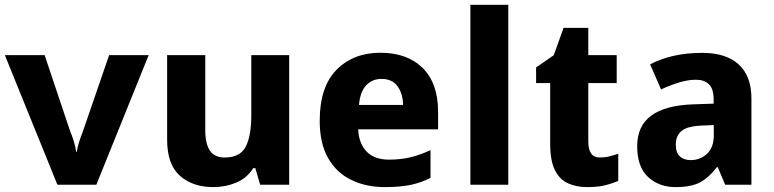

<svg xmlns="http://www.w3.org/2000/svg" viewBox="-20 -762 3194 792"><path d="M377.4 0H216.8L0 -534.7H164.1L270 -218.8Q276.4 -205.1 284.2 -179.9Q292 -154.8 293.9 -136.2H296.9Q299.3 -154.8 307.1 -178.7Q314.9 -202.6 321.3 -218.3L430.2 -534.7H593.3Z M1016.6 -534.7H1172.9V0H1053.2L1033.2 -68.4H1024.4Q999 -27.3 954.6 -8.8Q910.2 9.8 859.9 9.8Q774.9 9.8 722.2 -36.9Q669.4 -83.5 669.4 -186V-534.7H826.7V-225.6Q826.7 -169.4 845.7 -140.9Q864.7 -112.3 906.7 -112.3Q970.7 -112.3 993.7 -157.2Q1016.6 -202.1 1016.6 -286.1Z M1549.3 -544.4Q1659.7 -544.4 1723.4 -481.7Q1787.1 -418.9 1787.1 -300.8V-228.5H1457.5Q1460 -170.9 1491.9 -137.2Q1523.9 -103.5 1584.5 -103.5Q1633.3 -103.5 1673.3 -113.3Q1713.4 -123 1755.9 -142.6V-28.3Q1718.3 -8.8 1674.8 0.5Q1631.3 9.8 1566.9 9.8Q1489.7 9.8 1429 -19.8Q1368.2 -49.3 1333.5 -109.9Q1298.8 -170.4 1298.8 -263.7Q1298.8 -403.8 1368.2 -474.1Q1437.5 -544.4 1549.3 -544.4ZM1554.2 -436.5Q1515.1 -436.5 1490.2 -409.7Q1465.3 -382.8 1460.9 -329.1H1642.6Q1642.1 -375.5 1619.9 -406Q1597.7 -436.5 1554.2 -436.5Z M2076.7 -742.2V0H1920.4V-742.2Z M2453.6 -112.3Q2475.1 -112.3 2493.4 -116.9Q2511.7 -121.6 2530.3 -127.9V-15.6Q2504.9 -4.9 2475.8 2.4Q2446.8 9.8 2402.3 9.8Q2357.4 9.8 2322.8 -5.9Q2288.1 -21.5 2268.8 -60.5Q2249.5 -99.6 2249.5 -169.4V-419.4H2191.4V-483.9L2264.2 -534.2L2304.7 -647H2406.7V-534.7H2523.9V-419.4H2406.7V-178.7Q2406.7 -112.3 2453.6 -112.3Z M2877.4 -543.9Q2974.6 -543.9 3027.1 -496.3Q3079.6 -448.7 3079.6 -355.5V0H2971.2L2940.9 -72.3H2937Q2904.3 -29.3 2867.7 -9.8Q2831.1 9.8 2766.6 9.8Q2698.7 9.8 2653.6 -31.7Q2608.4 -73.2 2608.4 -158.7Q2608.4 -242.7 2666.5 -285.2Q2724.6 -327.6 2837.9 -331.5L2923.8 -334.5V-350.1Q2923.8 -396 2904.3 -414.6Q2884.8 -433.1 2851.1 -433.1Q2818.4 -433.1 2780.8 -421.6Q2743.2 -410.2 2707 -393.1L2661.6 -496.6Q2703.6 -519 2757.8 -531.5Q2812 -543.9 2877.4 -543.9ZM2924.3 -246.1 2875.5 -244.1Q2814.9 -241.7 2791.3 -221.7Q2767.6 -201.7 2767.6 -165.5Q2767.6 -132.3 2784.4 -116.9Q2801.3 -101.6 2828.6 -101.6Q2869.1 -101.6 2896.7 -127.9Q2924.3 -154.3 2924.3 -202.6Z"/></svg>

Font: Lunasima
Style: Bold
Weight: 700
Designer: The DocRepair Project, Monotype Design Team
Foundry: Google
Version: Version 2.009